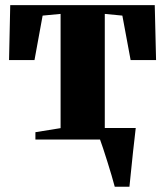

<svg xmlns="http://www.w3.org/2000/svg" viewBox="-20 -532 629 732"><path d="M417.5 180Q413 162.5 405.5 137.2Q398 112 389.5 84.8Q381 57.5 373.2 34Q365.5 10.5 360.5 -2.5L342 -44H497.5Q495.5 -25.5 492.8 -2.2Q490 21 487.2 46.8Q484.5 72.5 482 97.2Q479.5 122 477.2 143.5Q475 165 473.5 180ZM115 0V-28L211 -43.5V-479L142.5 -472.5L111.5 -303H14.5L19 -512.5H570L575 -303H478L446.5 -472.5L379.5 -479V-43.5L476 -28V0Z"/></svg>

Font: Merriweather 120pt Black
Style: Regular
Weight: 900
Designer: Eben Sorkin
Foundry: Eben Sorkin
Version: Version 2.100